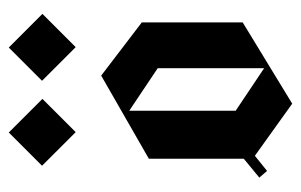

<svg xmlns="http://www.w3.org/2000/svg" viewBox="-143 -536 679 433"><g transform="rotate(-90 196.5 -319.5)"><path d="M39.2 -564.2 114.2 -639.2 190 -563.3 115 -488.3ZM230.8 -564.2 305.8 -639.2 381.7 -563.3 306.7 -488.3ZM163.3 -127.5 259.2 -63.3V-303.3L163.3 -367.5ZM27.5 -56.7 12.5 -74.2 55 -109.2Q55 -145 55 -216.2Q55 -287.5 55 -323.3L242.5 -430.8L362.5 -339.2V-111.7L179.2 0L61.7 -84.2Z"/></g></svg>

Font: Chomsky
Style: Regular
Weight: 400
Version: Version 2.3